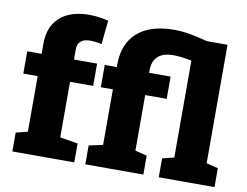

<svg xmlns="http://www.w3.org/2000/svg" viewBox="-82 -887 1291 1002"><g transform="rotate(10 564.0 -386.0)"><path d="M41.5 0V-100.1L103.5 -115.7V-410.2H27.3V-528.3H103.5V-581.5Q103.5 -673.3 158.9 -722.7Q214.4 -772 314 -772Q340.3 -772 369.6 -767.8Q398.9 -763.7 415.5 -758.8L402.8 -632.3Q374 -640.1 341.8 -640.1Q274.9 -640.1 274.9 -581.5V-528.3H397.5V-410.2H274.9V-115.7L369.6 -100.1V0ZM428.2 0V-100.1L502 -115.7V-410.2H438V-528.3H502V-542Q502 -652.8 570.1 -712.4Q638.2 -772 763.7 -772Q805.7 -772 846.7 -764.6Q887.7 -757.3 941.9 -743.2H1050.8V-115.7L1112.8 -100.1V0H817.4V-100.1L879.4 -115.7V-629.4Q850.6 -634.8 827.4 -637.7Q804.2 -640.6 781.2 -640.6Q728 -640.6 700.7 -615.2Q673.3 -589.8 673.3 -542V-528.3H787.1V-410.2H673.3V-115.7L735.8 -100.1V0Z"/></g></svg>

Font: Roboto Slab Black
Style: Regular
Weight: 900
Designer: Google
Version: Version 2.000; ttfautohint (v1.8.1.43-b0c9)